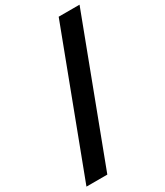

<svg xmlns="http://www.w3.org/2000/svg" viewBox="-228 -865 957 1116"><g transform="rotate(-30 251.0 -307.0)"><path d="M8 161 362 -775H502L148 161Z"/></g></svg>

Font: Inclusive Sans
Style: Regular
Weight: 400
Designer: Olivia King
Foundry: Olivia King
Version: Version 2.004